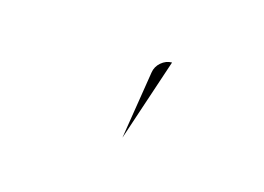

<svg xmlns="http://www.w3.org/2000/svg" viewBox="-31 -111 213 155"><g transform="rotate(15 75.5 -33.5)"><path d="M99.8 -68C96.4 -68 93.4 -66.8 90.7 -64.5C88 -62.2 86.4 -59.3 85.9 -56L76.8 1Z"/></g></svg>

Font: Proton
Style: SeBdIt
Weight: 500
Version: Version 1.017